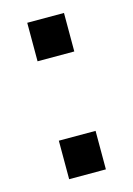

<svg xmlns="http://www.w3.org/2000/svg" viewBox="-88 -568 426 616"><g transform="rotate(-15 125.5 -260.0)"><path d="M64.5 0V-127.9H186.5V0ZM64.5 -391.6V-519.5H186.5V-391.6Z"/></g></svg>

Font: GenEi M Gothic v2 Bold
Style: Regular
Weight: 700
Version: Version 2.0